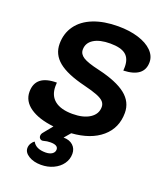

<svg xmlns="http://www.w3.org/2000/svg" viewBox="-170 -818 996 1179"><g transform="rotate(20 327.5 -228.0)"><path d="M518 -464Q519 -472 519 -488Q519 -543 487.5 -568Q456 -593 387 -593Q318 -593 279 -568.5Q240 -544 240 -500Q240 -471 269 -452.5Q298 -434 373 -417Q498 -388 557 -341Q616 -294 616 -223Q616 -124 545 -63Q474 -2 349 7L314 48Q353 48 376 69Q399 90 399 124Q399 160 378 189.5Q357 219 320.5 236Q284 253 240 253Q192 253 159.5 233Q127 213 127 184Q127 168 135.5 153.5Q144 139 156 132Q177 172 240 172Q267 172 283 161Q299 150 299 132Q299 103 249 103Q226 103 206 109Q193 113 184 106Q175 99 175 87Q175 74 185 63L232 5Q133 -6 77 -45Q21 -84 21 -145Q21 -255 160 -255Q159 -247 159 -231Q159 -170 199 -138.5Q239 -107 315 -107Q386 -107 428 -134.5Q470 -162 470 -208Q470 -228 457 -242.5Q444 -257 412.5 -269.5Q381 -282 324 -296Q205 -325 149.5 -370.5Q94 -416 94 -485Q94 -553 130.5 -604Q167 -655 235.5 -682Q304 -709 397 -709Q471 -709 529 -691Q587 -673 619.5 -640.5Q652 -608 652 -567Q652 -469 518 -464Z"/></g></svg>

Font: K2D ExtraBold
Style: Italic
Weight: 800
Italic angle: -10°
Designer: Katatrad Aksorn Co.,Ltd.
Foundry: Cadson Demak Co.,Ltd.
Version: Version 1.000; ttfautohint (v1.6)